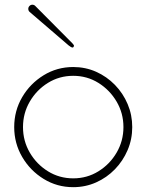

<svg xmlns="http://www.w3.org/2000/svg" viewBox="-20 -773 609 799"><path d="M288.1 -582.5Q288.1 -581.5 286.4 -578.4Q284.7 -575.2 282.2 -575.2Q276.4 -575.2 265.6 -584L102.5 -724.1Q97.7 -729 97.7 -736.3Q97.7 -743.2 102.8 -748.3Q107.9 -753.4 114.7 -753.4Q121.6 -753.4 126.5 -748.5L280.8 -593.3Q288.1 -585.4 288.1 -582.5ZM284.7 -494.1Q335.4 -494.1 379.9 -474.4Q424.3 -454.6 458.3 -419.7Q492.2 -384.8 511.2 -339.8Q530.3 -294.9 530.3 -244.1Q530.3 -193.4 511 -148.2Q491.7 -103 458 -68.4Q424.3 -33.7 379.9 -13.9Q335.4 5.9 284.7 5.9Q217.3 5.9 161.4 -28.6Q105.5 -63 72.3 -119.9Q39.1 -176.8 39.1 -244.1Q39.1 -312 72.3 -368.7Q105.5 -425.3 161.4 -459.7Q217.3 -494.1 284.7 -494.1ZM284.7 -457.5Q227.1 -457.5 179.7 -428.2Q132.3 -398.9 104 -350.3Q75.7 -301.8 75.7 -244.1Q75.7 -186.5 104 -137.9Q132.3 -89.4 179.7 -60.1Q227.1 -30.8 284.7 -30.8Q342.3 -30.8 389.6 -60.1Q437 -89.4 465.3 -137.9Q493.7 -186.5 493.7 -244.1Q493.7 -301.8 465.3 -350.1Q437 -398.4 389.6 -428Q342.3 -457.5 284.7 -457.5Z"/></svg>

Font: Manjari Thin
Style: Regular
Weight: 100
Designer: Santhosh Thottingal <santhosh.thottingal@gmail.com>
Version: Version 2.000